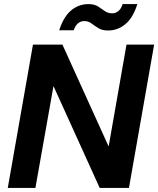

<svg xmlns="http://www.w3.org/2000/svg" viewBox="-20 -918 773 938"><path d="M18 0 141 -700H285L510 -204H511L598 -700H733L610 0H467L242 -496H241L153 0ZM269 -770Q291 -837 328 -867.5Q365 -898 412 -898Q441 -898 459 -886.5Q477 -875 492 -864Q507 -853 528 -853Q545 -853 558.5 -864Q572 -875 579 -898H651Q630 -831 592.5 -800Q555 -769 508 -769Q479 -769 460.5 -780.5Q442 -792 427 -803.5Q412 -815 391 -815Q374 -815 361 -804Q348 -793 340 -770Z"/></svg>

Font: DM Sans 28pt
Style: Bold Italic
Weight: 700
Italic angle: -10°
Version: Version 4.004;gftools[0.9.30]